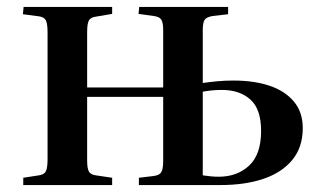

<svg xmlns="http://www.w3.org/2000/svg" viewBox="-20 -533 929 553"><path d="M47 0V-21L92 -28Q107 -30 112 -39.5Q117 -49 117 -75V-439Q117 -465 112 -474.5Q107 -484 92 -486L46 -492L48 -513H303V-493L256 -485Q241 -483 236 -474Q231 -465 231 -441V-281H450V-446Q450 -468 444.5 -476.5Q439 -485 422 -487L379 -493L381 -513H637V-492L593 -487Q575 -484 569.5 -476Q564 -468 564 -446V-294Q585 -297 606.5 -299Q628 -301 653 -301Q712 -301 756.5 -286Q801 -271 826.5 -240.5Q852 -210 852 -164Q852 -109 822 -72.5Q792 -36 739 -18Q686 0 615 0H380V-21L422 -26Q439 -28 444.5 -37Q450 -46 450 -70V-254H231V-71Q231 -48 236 -39Q241 -30 256 -28L303 -21V0ZM610 -24Q663 -24 697.5 -56Q732 -88 732 -156Q732 -219 701 -246.5Q670 -274 619 -274Q603 -274 589 -272.5Q575 -271 564 -269V-28Q577 -26 588 -25Q599 -24 610 -24Z"/></svg>

Font: Literata 60pt Medium
Style: Regular
Weight: 500
Designer: Latin by Veronika Burian and Jose Scaglione. Greek by Irene Vlachou. Cyrillic by Vera Evstafieva.
Foundry: TypeTogether
Version: Version 3.103;gftools[0.9.29]